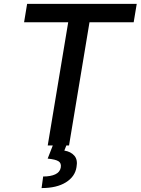

<svg xmlns="http://www.w3.org/2000/svg" viewBox="-20 -747 722 986"><path d="M103.7 -632.8 119.3 -727.3H682.2L666.5 -632.8H439.6L334.5 0H320.7L310.4 26.3Q343.8 31.6 361.9 52.6Q380 73.5 372.9 111.2Q365.4 160.2 318.2 189.5Q271 218.8 193.5 218.8L201.7 159.4Q240.1 159.4 263.8 148.3Q287.6 137.1 291.9 114.3Q296.2 91.3 280.7 81.3Q265.3 71.4 224.8 67.5L251.1 0H225.1L330.3 -632.8Z"/></svg>

Font: Karasuma Gothic
Style: Medium Italic
Weight: 500
Italic angle: 9.39998°
Designer: Rasmus Andersson / Ryoko Nishizuka
Foundry: Genbu
Version: Version 1.00